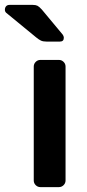

<svg xmlns="http://www.w3.org/2000/svg" viewBox="-69 -765 357 785"><path d="M191 -8C196.3 -13.3 199 -19.7 199 -27V-493C199 -500.3 196.3 -506.7 191 -512C185.7 -517.3 179.3 -520 172 -520H96C88.7 -520 82.3 -517.3 77 -512C71.7 -506.7 69 -500.3 69 -493V-27C69 -19.7 71.7 -13.3 77 -8C82.3 -2.7 88.7 0 96 0H172C179.3 0 185.7 -2.7 191 -8ZM192 -611C192 -615 190.3 -619.3 187 -624L102 -726C94.7 -734 88.7 -739.2 84 -741.5C79.3 -743.8 73 -745 65 -745H-30C-36 -745 -40.7 -743.2 -44 -739.5C-47.3 -735.8 -49 -731 -49 -725C-49 -720.3 -47.3 -716.3 -44 -713L79 -612C86.3 -606 92.8 -601.7 98.5 -599C104.2 -596.3 111.7 -595 121 -595H176C186.7 -595 192 -600.3 192 -611Z"/></svg>

Font: Rubik
Style: Regular
Weight: 500
Designer: Hubert & Fischer
Foundry: Hubert & Fischer
Version: Version 1.100